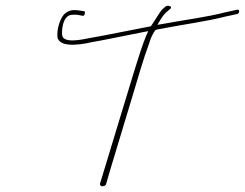

<svg xmlns="http://www.w3.org/2000/svg" viewBox="-20 -666 857 672"><path d="M181 -536C187 -503 244 -505 304 -519C335 -524 392 -536 478 -553L499 -557L492 -542C478 -508 467 -472 454 -431C420 -321 381 -190 347 -79L330 -23C329 -19 333 -14 337 -14C345 -14 350 -17 351 -21L368 -79C391 -155 419 -248 442 -324C463 -393 480 -455 503 -517C507 -532 515 -549 524 -561L531 -563C641 -584 697 -590 769 -608L810 -617C819 -619 820 -634 810 -632L769 -623C698 -605 641 -599 554 -583L531 -579L541 -596C549 -609 556 -618 563 -624L576 -635C586 -643 567 -650 559 -643L548 -633C540 -626 523 -595 508 -574L477 -568C390 -551 331 -539 300 -534C277 -529 258 -526 244 -525C231 -524 202 -523 198 -541C195 -551 197 -612 231 -614C237 -615 243 -615 252 -614L268 -611C273 -610 274 -611 276 -616C278 -622 278 -626 274 -627L259 -629C233 -633 222 -630 208 -619C191 -606 178 -563 181 -536Z"/></svg>

Font: Stray Cat
Style: ExLtExtObl
Weight: 200
Version: Version 1.0